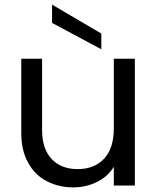

<svg xmlns="http://www.w3.org/2000/svg" viewBox="-20 -802 680 830"><path d="M472 -548C472 -548 472 -247 472 -247C472 -247 472 -247 472 -247C472 -190 458 -146 430 -116C402 -86 364 -71 315 -71C315 -71 315 -71 315 -71C268 -71 230 -86 203 -115C176 -144 162 -185 162 -239C162 -239 162 -548 162 -548C162 -548 72 -548 72 -548C72 -548 72 -227 72 -227C72 -227 72 -227 72 -227C72 -176 82 -133 102 -98C121 -63 148 -36 182 -19C216 -1 254 8 297 8C297 8 297 8 297 8C334 8 369 0 400 -16C431 -31 455 -53 472 -81C472 -81 472 0 472 0C472 0 563 0 563 0C563 0 563 -548 563 -548C563 -548 472 -548 472 -548ZM205 -782C205 -782 205 -703 205 -703C205 -703 418 -589 418 -589C418 -589 418 -657 418 -657C418 -657 205 -782 205 -782Z"/></svg>

Font: Girnar Poppins
Style: Regular
Weight: 500
Designer: Ninad Kale (Devanagari), Jonny Pinhorn (Latin)
Foundry: Indian Type Foundry
Version: ""